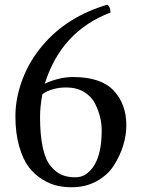

<svg xmlns="http://www.w3.org/2000/svg" viewBox="-20 -778 598 810"><path d="M159 -381Q149 -330 149 -284Q149 -208 160.5 -155.5Q172 -103 194 -77Q216 -51 240.5 -40.5Q265 -30 298 -30Q346 -30 377.5 -80.5Q409 -131 409 -228Q409 -255 402.5 -283Q396 -311 381 -341Q366 -371 334.5 -390Q303 -409 260 -409Q200 -409 159 -381ZM169 -425Q230 -453 288 -453Q406 -453 459.5 -396Q513 -339 513 -250Q513 -207 499.5 -163.5Q486 -120 460 -79.5Q434 -39 387.5 -13.5Q341 12 283 12Q251 12 221.5 5.5Q192 -1 159 -21Q126 -41 101.5 -73Q77 -105 61 -160.5Q45 -216 45 -288Q45 -364 75 -443.5Q105 -523 161 -588Q263 -708 432 -758Q446 -750 446 -725Q238 -646 169 -425Z"/></svg>

Font: Indiction Unicode
Style: Normal
Weight: 500
Version: Version 1.1